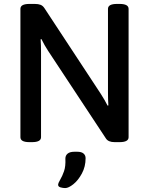

<svg xmlns="http://www.w3.org/2000/svg" viewBox="-20 -722 759 978"><path d="M130 2Q84 2 84 -23V-677Q84 -702 130 -702H157Q175 -702 186.5 -697.5Q198 -693 206 -681L494 -243Q504 -228 512 -213.5Q520 -199 528 -184L532 -185Q531 -202 530.5 -216.5Q530 -231 530 -253V-677Q530 -702 576 -702H589Q635 -702 635 -677V-23Q635 2 589 2H564Q532 2 520 -16L225 -463Q215 -478 207 -492.5Q199 -507 191 -523L187 -522Q188 -505 188.5 -490.5Q189 -476 189 -454V-23Q189 2 143 2ZM312 236Q301 236 288.5 232.5Q276 229 276 219Q277 209 287 192.5Q297 176 306 150.5Q315 125 313 86Q313 70 324.5 60.5Q336 51 359 51H374Q395 51 405.5 60Q416 69 416 84Q416 127 397 162Q378 197 353.5 216.5Q329 236 312 236Z"/></svg>

Font: Asap Medium
Style: Regular
Weight: 500
Designer: Pablo Cosgaya
Foundry: Omnibus-Type
Version: Version 3.001; ttfautohint (v1.8.3)